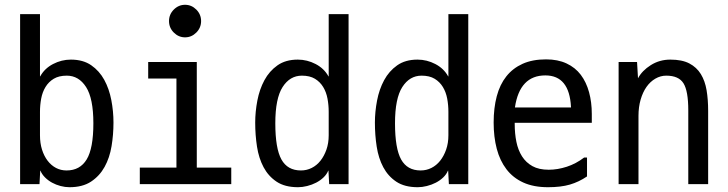

<svg xmlns="http://www.w3.org/2000/svg" viewBox="-20 -785 3040 802"><path d="M147 -220Q147 -187 155.5 -160Q164 -133 179 -113.5Q194 -94 214 -83.5Q234 -73 258 -73Q314 -73 342 -119Q370 -165 370 -270Q370 -374 339.5 -421.5Q309 -469 259 -469Q226 -469 204.5 -456Q183 -443 170 -421.5Q157 -400 152 -373Q147 -346 147 -318ZM276 -536Q327 -536 361 -512.5Q395 -489 415.5 -451.5Q436 -414 445 -367Q454 -320 454 -273Q454 -223 446 -174.5Q438 -126 417 -88Q396 -50 360.5 -26.5Q325 -3 270 -3Q252 -3 233 -8Q214 -13 197.5 -22Q181 -31 168 -44Q155 -57 149 -72H148L145 -16H64V-726H147V-466H148Q166 -499 201.5 -517.5Q237 -536 276 -536Z M802 -526V-85H946V-16H564V-85H717V-457H599V-526ZM686 -697Q686 -725 706 -745Q726 -765 753 -765Q780 -765 800 -745Q820 -725 820 -697Q820 -669 800 -649Q780 -629 753 -629Q726 -629 706 -649Q686 -669 686 -697Z M1353 -318Q1353 -346 1348 -373Q1343 -400 1330 -421.5Q1317 -443 1295.5 -456Q1274 -469 1241 -469Q1191 -469 1160.5 -421.5Q1130 -374 1130 -270Q1130 -165 1155.5 -119Q1181 -73 1237 -73Q1261 -73 1282 -83.5Q1303 -94 1318.5 -113.5Q1334 -133 1343.5 -160Q1353 -187 1353 -220ZM1224 -536Q1263 -536 1298.5 -517.5Q1334 -499 1352 -466H1353V-726H1436V-16H1355L1352 -72H1351Q1345 -57 1331.5 -44Q1318 -31 1300.5 -22Q1283 -13 1263 -8Q1243 -3 1225 -3Q1170 -3 1135.5 -26Q1101 -49 1081 -86.5Q1061 -124 1053.5 -172.5Q1046 -221 1046 -273Q1046 -318 1055 -365Q1064 -412 1084.5 -450Q1105 -488 1139 -512Q1173 -536 1224 -536Z M1853 -318Q1853 -346 1848 -373Q1843 -400 1830 -421.5Q1817 -443 1795.5 -456Q1774 -469 1741 -469Q1691 -469 1660.5 -421.5Q1630 -374 1630 -270Q1630 -165 1655.5 -119Q1681 -73 1737 -73Q1761 -73 1782 -83.5Q1803 -94 1818.5 -113.5Q1834 -133 1843.5 -160Q1853 -187 1853 -220ZM1724 -536Q1763 -536 1798.5 -517.5Q1834 -499 1852 -466H1853V-726H1936V-16H1855L1852 -72H1851Q1845 -57 1831.5 -44Q1818 -31 1800.5 -22Q1783 -13 1763 -8Q1743 -3 1725 -3Q1670 -3 1635.5 -26Q1601 -49 1581 -86.5Q1561 -124 1553.5 -172.5Q1546 -221 1546 -273Q1546 -318 1555 -365Q1564 -412 1584.5 -450Q1605 -488 1639 -512Q1673 -536 1724 -536Z M2131 -336H2365V-339Q2358 -470 2258 -470Q2151 -470 2131 -337ZM2261 -537Q2310 -537 2346.5 -520Q2383 -503 2406 -472.5Q2429 -442 2440.5 -400Q2452 -358 2452 -309V-272H2130V-267Q2130 -227 2137 -192.5Q2144 -158 2160.5 -132Q2177 -106 2204 -91Q2231 -76 2272 -76Q2309 -76 2347.5 -88.5Q2386 -101 2420 -127H2432V-48Q2398 -25 2360.5 -14Q2323 -3 2269 -3Q2209 -3 2166 -22.5Q2123 -42 2095.5 -78Q2068 -114 2055 -163.5Q2042 -213 2042 -273Q2042 -334 2055 -383Q2068 -432 2095 -466Q2122 -500 2163 -518.5Q2204 -537 2261 -537Z M2938 -16H2855V-324Q2855 -405 2835 -437Q2815 -469 2763 -469Q2739 -469 2717.5 -456.5Q2696 -444 2680.5 -422Q2665 -400 2656 -369Q2647 -338 2647 -301V-16H2564V-526H2641L2645 -458Q2662 -490 2698.5 -513Q2735 -536 2780 -536Q2829 -536 2859.5 -520Q2890 -504 2907.5 -475.5Q2925 -447 2931.5 -408Q2938 -369 2938 -322Z"/></svg>

Font: D2Coding
Style: Regular
Weight: 400
Monospace: yes
Designer: Yong-Rak Park; Jeong-Hwan Yoon; Sang-Min Lee;
Foundry: NHN Corporation
Version: Version 1.3.2; Build 20180524